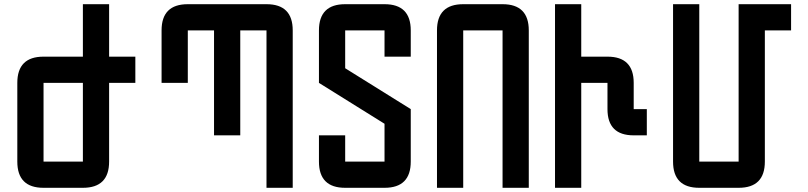

<svg xmlns="http://www.w3.org/2000/svg" viewBox="-20 -895 3852 915"><path d="M500 -500V-125Q500 0 375 0H187.5Q62.5 0 62.5 -125V-500Q62.5 -625 187.5 -625H375V-875H500V-625H625V-500ZM375 -500H187.5V-125H375Z M1375 0H1250V-750H1125V-250H1000V-750H875V-500H750V-750Q750 -875 875 -875H1250Q1375 -875 1375 -750Z M1500 -125V-250H1625V-125H1812.5V-305.2L1500 -500V-750Q1500 -875 1625 -875H1812.5Q1937.5 -875 1937.5 -750V-625H1812.5V-750H1625V-569.8L1937.5 -375V-125Q1937.5 0 1812.5 0H1625Q1500 0 1500 -125Z M2187.5 0H2062.5V-750Q2062.5 -875 2187.5 -875H2375Q2500 -875 2500 -750V0H2375V-750H2187.5Z M2750 0H2625V-875H2750V-625H2875Q3000 -625 3000 -500V-375H3062.5V-250H3000Q2875 -250 2875 -375V-500H2750Z M3187.5 -875H3312.5V-125H3500V-875H3750V-750H3625V-125Q3625 0 3500 0H3312.5Q3187.5 0 3187.5 -125Z"/></svg>

Font: Oldtimer
Style: Regular
Weight: 400
Designer: GGBotNet
Foundry: GGBotNet
Version: 1.00